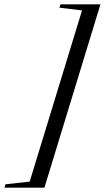

<svg xmlns="http://www.w3.org/2000/svg" viewBox="-120 -752 483 886"><path d="M343.5 -732 85 114H-99.5L-95 98.5L17 86L258.5 -704L154.5 -716.5L159 -732Z"/></svg>

Font: Newsreader Display Medium
Style: Italic
Weight: 500
Italic angle: -17°
Designer: Hugues Gentile
Foundry: Production Type
Version: Version 1.001